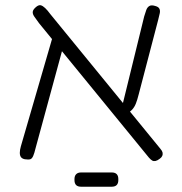

<svg xmlns="http://www.w3.org/2000/svg" viewBox="-20 -593 691 727"><path d="M585 8Q576 15 569 16.5Q562 18 556.5 15Q551 12 544 4L128 -505Q117 -520 110 -530Q103 -540 104 -548.5Q105 -557 117 -567Q127 -575 134.5 -573Q142 -571 151 -562.5Q160 -554 171 -539L587 -30Q594 -22 595.5 -15.5Q597 -9 594.5 -3Q592 3 585 8ZM74 10Q64 8 59.5 2Q55 -4 55 -14.5Q55 -25 59 -39L183 -466L229 -452L115 -33Q110 -12 105.5 -2Q101 8 94.5 10Q88 12 74 10ZM456 -159 436 -164 526 -531Q530 -545 534 -555.5Q538 -566 546 -570.5Q554 -575 569 -570Q580 -567 583.5 -560Q587 -553 585 -543Q583 -533 579 -518L505 -235Q500 -215 494.5 -201Q489 -187 480 -177.5Q471 -168 456 -159ZM287 114Q262 114 262 89V85Q262 73 268.5 66.5Q275 60 287 60H403Q428 60 428 85V89Q428 114 403 114Z"/></svg>

Font: Fredoka Light Light
Style: Regular
Weight: 300
Version: Version 2.001